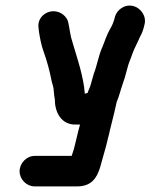

<svg xmlns="http://www.w3.org/2000/svg" viewBox="-20 -499 588 686"><path d="M176 -143C176 -95 201 -54 248 -54H266C264 -47 262 -40 260 -32L253 -3C249 13 245 32 240 46L236 58H104C75 58 50 84 50 113C50 142 75 167 104 167H255C306 167 326 138 338 98C344 74 352 50 359 23L366 -6C369 -16 371 -26 373 -35L379 -59C385 -83 391 -107 397 -135C406 -156 411 -178 419 -201L426 -222C430 -237 430 -238 435 -255C439 -273 448 -291 453 -307C460 -327 472 -347 479 -365C487 -379 492 -392 496 -410C505 -442 482 -470 458 -477C426 -486 398 -464 391 -440C387 -422 381 -408 372 -393C361 -374 354 -350 345 -329C332 -300 327 -266 315 -235C310 -220 307 -204 302 -190L298 -180C296 -175 294 -171 293 -167C290 -166 287 -165 283 -164C283 -171 281 -176 281 -185C272 -249 250 -308 234 -365L230 -385L227 -403L225 -413C223 -428 216 -439 204 -448C164 -477 109 -444 118 -397L119 -387C123 -361 128 -336 136 -314C148 -281 158 -244 165 -207C168 -197 172 -185 172 -175C173 -162 174 -155 176 -143Z"/></svg>

Font: Electronic
Style: ExHv
Weight: 900
Version: Version 1.011